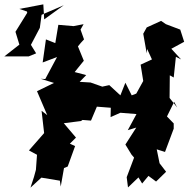

<svg xmlns="http://www.w3.org/2000/svg" viewBox="-26 -834 866 882"><path d="M691 0 737 -45 707 -84 694 -148 732 -136 772 -243V-267L741 -299L774 -366L788 -340L753 -384L754 -488L772 -478L782 -573L806 -561L761 -610L820 -642L802 -698L736 -723L714 -738L648 -708L632 -679L648 -589L650 -609L672 -561L620 -537L632 -462L600 -404L579 -396L550 -454L527 -396L476 -443L444 -436L390 -455L340 -458L370 -489L317 -503L359 -555L332 -621C341 -632 350 -643 360 -653L344 -698L358 -723L312 -714L242 -720L228 -636L185 -653L170 -547L236 -572L182 -471L161 -472L222 -453L144 -415L191 -305L165 -325L177 -220L191 -239L107 -143L144 -123L139 -54L130 -21L114 28L164 -18L249 -4L253 23L268 -62L285 -69L319 -163L295 -174L323 -202L267 -268L346 -278L353 -283L392 -280L419 -344L483 -339L482 -296L527 -316L601 -310L561 -236L600 -248L550 -170L578 -124L590 -110L556 -20L562 27L610 -19L627 9L656 -26ZM98 -781 99 -775 45 -688 63 -629 -6 -575H106L140 -589L116 -628L157 -706L165 -766L267 -810L177 -745L173 -814L63 -793Z"/></svg>

Font: Asimov Aggro
Style: It
Weight: 500
Designer: Google
Version: Version 2.000980; 2014